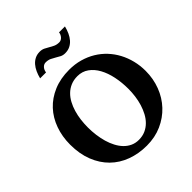

<svg xmlns="http://www.w3.org/2000/svg" viewBox="-243 -1065 1242 1242"><g transform="rotate(-45 378.0 -444.0)"><path d="M559.1 -328.1Q559.1 -386.7 548.1 -439.7Q537.1 -492.7 515.1 -532.7Q493.2 -572.8 460.2 -596.4Q427.2 -620.1 383.8 -620.1Q349.1 -620.1 321.8 -608.4Q294.4 -596.7 273.7 -576.4Q252.9 -556.2 238.3 -528.8Q223.6 -501.5 214.4 -470Q205.1 -438.5 200.9 -404.5Q196.8 -370.6 196.8 -336.9Q196.8 -301.3 201.4 -266.1Q206.1 -231 215.3 -198.7Q224.6 -166.5 239.3 -138.7Q253.9 -110.8 273.4 -90.6Q293 -70.3 318.1 -58.6Q343.3 -46.9 374 -46.9Q407.2 -46.9 434.1 -58.8Q460.9 -70.8 481.4 -91.3Q502 -111.8 516.6 -139.2Q531.2 -166.5 540.8 -197.8Q550.3 -229 554.7 -262.5Q559.1 -295.9 559.1 -328.1ZM720.2 -332Q720.2 -260.3 696 -197Q671.9 -133.8 627.4 -86.4Q583 -39.1 521 -11.5Q459 16.1 383.8 16.1Q309.1 16.1 245.4 -7.6Q181.6 -31.2 135.5 -76.7Q89.4 -122.1 63.2 -188.5Q37.1 -254.9 37.1 -339.8Q37.1 -413.6 60.1 -477.3Q83 -541 126.2 -587.4Q169.4 -633.8 232.2 -660.4Q294.9 -687 375 -687Q426.8 -687 472.7 -674.1Q518.6 -661.1 556.9 -637.9Q595.2 -614.7 625.5 -582.3Q655.8 -549.8 676.8 -510.3Q697.8 -470.7 709 -425.5Q720.2 -380.4 720.2 -332ZM554.2 -904.3Q547.9 -878.4 537.6 -856Q527.3 -833.5 512.7 -816.7Q498 -799.8 478.3 -790Q458.5 -780.3 433.1 -780.3Q413.6 -780.3 398.9 -787.8Q384.3 -795.4 369.9 -804.2Q355.5 -813 339.4 -820.6Q323.2 -828.1 301.3 -828.1Q284.7 -828.1 272.2 -814.5Q259.8 -800.8 257.3 -780.3H203.1Q209.5 -806.2 219.7 -828.6Q230 -851.1 244.6 -867.9Q259.3 -884.8 278.8 -894.5Q298.3 -904.3 323.2 -904.3Q342.8 -904.3 357.9 -897Q373 -889.6 387.5 -880.9Q401.9 -872.1 418 -864.7Q434.1 -857.4 456.1 -857.4Q463.9 -857.4 471.4 -861.1Q479 -864.7 484.9 -871.1Q490.7 -877.4 494.9 -886Q499 -894.5 500 -904.3Z"/></g></svg>

Font: Charis SIL
Style: Bold
Weight: 700
Foundry: SIL International
Version: Version 4.112